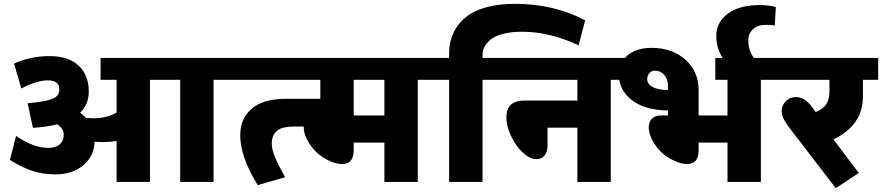

<svg xmlns="http://www.w3.org/2000/svg" viewBox="-20 -959 4649 1012"><path d="M594.5 0V-215.9Q558.1 -210.3 530.3 -210.3Q502.5 -210.3 478.3 -211.8Q477.2 -138.5 420.4 -89.2Q363.5 -39.9 271.5 -39.9Q205.3 -39.9 148.1 -59.2Q91 -78.4 32.4 -116.3L64.7 -242.7Q156.2 -179.5 233.6 -179.5Q273.5 -179.5 294.7 -197.9Q316 -216.4 316 -248.7Q316 -281.1 281.6 -303.8Q230.5 -290.7 165.8 -286.1L153.7 -285.1L125.4 -415.1Q258.3 -425.2 282.1 -455Q292.7 -468.7 292.7 -490.4Q292.7 -512.1 277.3 -523.8Q261.9 -535.4 233.1 -535.4Q172.9 -535.4 92.5 -492.4L54.1 -623.9Q140.5 -663.3 240.9 -663.3Q341.3 -663.3 394.6 -613Q447.9 -562.7 447.9 -476.7Q447.9 -409 402.4 -365Q419.1 -352.4 432.3 -337.7Q449.9 -335.7 474.2 -335.7Q542.5 -335.7 594.5 -365.5V-538.4H510.1V-653.7H1215.9V-538.4H1105.7V0H929.7V-538.4H770.5V0Z M1489.9 -438.3H1739.6L1739.1 -292.2H1530.8Q1465.6 -292.2 1439.1 -268.7Q1412.5 -245.2 1412.5 -202.2Q1412.5 -171.4 1429.2 -131.2Q1445.9 -91 1482.8 -24.8L1338.2 16.7Q1246.2 -133 1246.2 -245.7Q1246.2 -334.2 1306.6 -386.2Q1367 -438.3 1489.9 -438.3ZM1601.1 -538.4H1185.5V-653.7H1601.1Z M2006.1 0V-207.3H1844.3V-166.3Q1844.3 -94.5 1783.1 -94.5Q1751.3 -94.5 1712.3 -113Q1673.4 -131.4 1644.8 -159.8Q1616.3 -188.1 1598.6 -223Q1580.9 -257.8 1580.9 -287.4Q1580.9 -317 1598.1 -333.7Q1615.3 -350.4 1647.1 -350.4H1668.4V-538.4H1545V-653.7H2292.2V-538.4H2182V0ZM2006.1 -538.4H1844.3V-350.4H2006.1Z M2347.3 0V-538.4H2261.9V-653.7H2347.3V-677.5Q2347.3 -762.4 2393.3 -825.1Q2418.6 -859.5 2457 -884.2Q2495.4 -909 2555.9 -923.9Q2616.3 -938.8 2692.6 -938.8Q2900.4 -938.8 3064.2 -851.9L3029.8 -720.4Q2876.6 -791.7 2733.1 -791.7Q2676.4 -791.7 2634 -781.1Q2591.5 -770.5 2568.3 -752.3Q2523.3 -716.4 2523.3 -668.4V-653.7H2634V-538.4H2523.3V0Z M3023.3 0V-286.1H2866V-192.1Q2866 -158.7 2850.4 -139.5Q2834.7 -120.3 2807.9 -120.3Q2770 -120.3 2727.5 -162.8Q2697.2 -193.1 2673.2 -243.4Q2649.1 -293.7 2649.1 -341.8Q2649.1 -429.2 2745.7 -429.2H3023.3V-538.4H2603.6V-653.7H3309.9V-538.4H3199.2V0Z M3814.5 0V-207.3H3662.3V-166.3Q3662.3 -94.5 3601.1 -94.5Q3569.8 -94.5 3530.6 -113Q3491.4 -131.4 3462.8 -159.8Q3434.3 -188.1 3416.8 -223Q3399.4 -257.8 3399.4 -287.4Q3399.4 -317 3416.3 -333.7Q3433.3 -350.4 3465.1 -350.4H3500.5V-376.6Q3375.1 -379.2 3308.6 -432.8Q3242.2 -486.3 3242.2 -563.2Q3242.2 -619.8 3282.1 -661.8Q3301.8 -682.5 3335.9 -694.6Q3370.1 -706.8 3414.1 -706.8Q3523.3 -706.8 3592.8 -644.3Q3662.3 -581.9 3662.3 -484.8V-350.4H3814.5V-538.4H3750.3V-653.7H4101.1V-538.4H3990.4V0ZM3391.3 -542Q3391.3 -516.2 3418.9 -500.8Q3446.4 -485.3 3500.5 -484.3V-507.6Q3500.5 -543 3480.8 -564.7Q3461.1 -586.5 3431.7 -586.5Q3413.5 -586.5 3402.4 -573.1Q3391.3 -559.7 3391.3 -542Z M3755.3 -769.5Q3755.3 -841.3 3816 -886.8Q3876.6 -932.3 3985.3 -932.3Q4027.8 -932.3 4069.3 -922.1L4063.7 -824.6Q4041.5 -828.1 4017.7 -828.1Q3973.7 -828.1 3948.9 -805.1Q3924.2 -782.1 3924.2 -747.2Q3924.2 -712.3 3935.3 -686Q3946.4 -659.8 3973.2 -628.9H3807.9Q3755.3 -688.6 3755.3 -769.5Z M4100.1 -373.6Q4100.1 -403.4 4121.6 -425.4Q4143.1 -447.4 4174.9 -447.4Q4219.9 -447.4 4255.3 -400.9L4279.6 -368.6Q4319.5 -384.7 4335.7 -410.5Q4351.9 -436.3 4351.9 -478.3V-538.4H4070.8V-653.7H4608.7V-538.4H4528.3V-451Q4528.3 -297.8 4372.6 -224.5L4506.6 -47.5L4385.2 32.9L4144.1 -281.1Q4121.8 -309.9 4111 -331.1Q4100.1 -352.4 4100.1 -373.6Z"/></svg>

Font: Khula ExtraBold
Style: Regular
Weight: 800
Designer: Erin McLaughlin, Steve Matteson
Version: Version 1.002;PS 1.0;hotconv 1.0.72;makeotf.lib2.5.5900; ttf